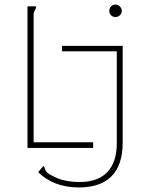

<svg xmlns="http://www.w3.org/2000/svg" viewBox="-20 -651 665 845"><path d="M488 -576C503 -576 516 -588 516 -603C516 -618 503 -631 488 -631C473 -631 461 -619 461 -603C461 -588 473 -576 488 -576ZM101 0H390V-25H128V-590C128 -601 139 -609 139 -623H101ZM327 174C451 174 520 111 520 -24V-449H253V-425H494V-20C494 85 442 151 329 150C297 150 261 145 234 134C163 103 187 97 171 79L148 107C192 150 252 174 327 174Z"/></svg>

Font: Inconsolata Expanded ExtraLight
Style: Regular
Weight: 200
Width: 7
Monospace: yes
Designer: Raph Levien, Cyreal, Brenton Simpson
Foundry: Raph Levien, Cyreal, Google
Version: Version 3.100